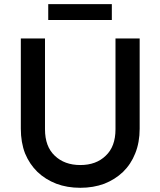

<svg xmlns="http://www.w3.org/2000/svg" viewBox="-20 -895 771 923"><path d="M366.2 7.8Q302.7 7.8 251 -11.7Q198.2 -32.2 160.2 -68.4Q122.1 -105.5 100.6 -157.2Q80.1 -210 80.1 -276.4Q80.1 -420.9 80.1 -710Q109.4 -710 196.3 -710Q196.3 -600.6 196.3 -273.4Q196.3 -190.4 243.2 -146.5Q290 -101.6 366.2 -101.6Q442.4 -101.6 488.3 -146.5Q535.2 -190.4 535.2 -273.4Q535.2 -418.9 535.2 -710Q564.5 -710 651.4 -710Q651.4 -601.6 651.4 -276.4Q651.4 -210 629.9 -157.2Q609.4 -105.5 571.3 -68.4Q533.2 -32.2 481.4 -11.7Q428.7 7.8 366.2 7.8ZM211.9 -875Q288.1 -875 517.6 -875Q517.6 -856.4 517.6 -798.8Q480.5 -798.8 366.2 -798.8Q327.1 -798.8 211.9 -798.8Q211.9 -818.4 211.9 -875Z"/></svg>

Font: SSportsD
Style: Medium
Weight: 400
Designer: Swiss Typefaces
Version: Version 1.000